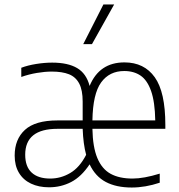

<svg xmlns="http://www.w3.org/2000/svg" viewBox="-20 -828 798 857"><path d="M718 -253H392.5Q394 -171.5 414.5 -122.5Q435 -73.5 473.8 -52.2Q512.5 -31 571.5 -31Q622 -31 693 -53V-12.5Q628.5 9 568 9Q499 9 452.2 -15.8Q405.5 -40.5 380 -94.5Q343 -39 297.5 -15.5Q252 8 199 8Q153 8 118.2 -8.5Q83.5 -25 64.5 -56.8Q45.5 -88.5 45.5 -133.5Q45.5 -206.5 91.5 -248.5Q137.5 -290.5 236.5 -290.5H349V-374.5Q349 -426 333.5 -455.2Q318 -484.5 288 -496.5Q258 -508.5 211 -508.5Q180.5 -508.5 144.8 -502.5Q109 -496.5 75 -484.5V-525.5Q104 -536.5 141.5 -542.5Q179 -548.5 213 -548.5Q283 -548.5 324.2 -524.2Q365.5 -500 380 -444.5Q423.5 -549.5 535.5 -549.5Q623.5 -549.5 670.8 -483.2Q718 -417 718 -270.5ZM392.5 -290.5H673Q671.5 -373 654.5 -421.5Q637.5 -470 607.5 -490.5Q577.5 -511 534.5 -511Q468.5 -511 431.5 -460.2Q394.5 -409.5 392.5 -290.5ZM364.5 -137Q351.5 -185 349 -253H236.5Q92.5 -253 92.5 -137.5Q92.5 -84.5 121.2 -57.8Q150 -31 204 -31Q251.5 -31 293.5 -55.8Q335.5 -80.5 364.5 -137ZM351.5 -631 441.5 -808H489.5L390.5 -631Z"/></svg>

Font: Encode Sans Semi Condensed ExLight
Style: Regular
Weight: 275
Width: 4
Designer: Multiple Designers
Foundry: Impallari Type
Version: Version 2.000